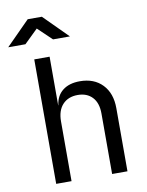

<svg xmlns="http://www.w3.org/2000/svg" viewBox="-146 -1037 848 1109"><g transform="rotate(-10 278.0 -482.5)"><path d="M92 0V-730H182V-445H183Q190 -500 228 -530Q266 -560 329 -560Q412 -560 461 -509Q510 -458 510 -370V0H420V-355Q420 -417 388.5 -450.5Q357 -484 303 -484Q247 -484 214.5 -449Q182 -414 182 -350V0ZM-44 -825 95 -965H178L318 -825H219L137 -903L57 -825Z"/></g></svg>

Font: JetBrains Mono NL
Style: Regular
Weight: 400
Monospace: yes
Designer: Philipp Nurullin, Konstantin Bulenkov
Foundry: JetBrains
Version: Version 2.305; ttfautohint (v1.8.4.7-5d5b)